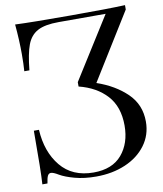

<svg xmlns="http://www.w3.org/2000/svg" viewBox="-95 -870 877 1036"><g transform="rotate(-10 344.0 -352.0)"><path d="M663 -156Q663 -83 621.5 -27Q580 29 508.5 59.5Q437 90 348 90Q283 90 231.5 76Q180 62 151 45Q123 28 110 28Q98 28 92 40Q86 52 82 81H54Q59 14 59 -212H87Q94 -90 158 -12Q222 66 338 66Q441 66 493.5 4Q546 -58 546 -155Q546 -258 490 -319.5Q434 -381 338 -405V-429L550 -766H293Q217 -766 177 -744.5Q137 -723 119 -675Q101 -627 92 -537H64Q67 -576 67 -630Q67 -707 59 -794Q150 -790 364 -790Q572 -790 661 -794V-770L436 -407Q535 -373 599 -311Q663 -249 663 -156Z"/></g></svg>

Font: Myanmar April Display
Style: Regular
Weight: 400
Designer: Khon Soe Zaw Thu
Foundry: Myanmar OS
Version: Version 2.50 April 12, 2019